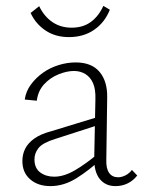

<svg xmlns="http://www.w3.org/2000/svg" viewBox="-20 -628 489 652"><path d="M372 4Q338 4 318.5 -20.5Q299 -45 300 -92L304 -291Q305 -325 296 -345.5Q287 -366 270 -376.5Q253 -387 231 -387Q207 -387 178.5 -375.5Q150 -364 129.5 -341.5Q109 -319 105 -286L64 -290Q68 -318 85 -341Q102 -364 126 -381Q150 -398 179 -407Q208 -416 237 -416Q291 -416 318 -384Q345 -352 344 -297L341 -85Q340 -56 350.5 -41Q361 -26 381 -26Q393 -26 406 -32.5Q419 -39 428 -51L446 -32Q433 -15 414 -5.5Q395 4 372 4ZM151 4Q109 4 82.5 -19Q56 -42 56 -81Q56 -104 65.5 -123Q75 -142 96.5 -157.5Q118 -173 156 -183L323 -234L328 -208L167 -156Q125 -143 111 -125.5Q97 -108 97 -87Q97 -57 116.5 -42.5Q136 -28 164 -28Q197 -28 234 -49.5Q271 -71 314 -107L325 -89Q283 -50 240 -23Q197 4 151 4ZM214 -502Q168 -502 134.5 -524.5Q101 -547 84 -584L113 -607Q130 -572 158 -553Q186 -534 223 -534Q262 -534 288.5 -553.5Q315 -573 331 -608L353 -595Q336 -552 300 -527Q264 -502 214 -502Z"/></svg>

Font: Ysabeau ExtraLight
Style: Regular
Weight: 250
Designer: Christian Thalmann (Catharsis Fonts)
Version: Version 2.002